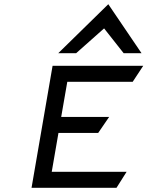

<svg xmlns="http://www.w3.org/2000/svg" viewBox="-20 -893 739 913"><path d="M342 -640 475 -758 568 -640H653L495 -873L257 -640ZM300 -504H611L661 -580H230L130 0H534L582 -76H226L258 -261H447L499 -337H271Z"/></svg>

Font: Charger Monospace
Style: Regular
Weight: 400
Designer: Jasper
Foundry: Cannot Into Space Fonts
Version: Version 0.980